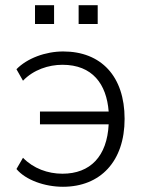

<svg xmlns="http://www.w3.org/2000/svg" viewBox="-20 -707 551 735"><path d="M221 8C364 8 457 -89 457 -252C457 -415 367 -510 222 -510C154 -510 84 -484 43 -442L68 -398C108 -440 166 -459 219 -459C334 -459 388 -385 396 -280H133V-231H396C390 -109 326 -42 219 -42C163 -42 108 -62 68 -103L43 -60C78 -18 151 8 221 8ZM281 -615H354V-687H281ZM114 -615H187V-687H114Z"/></svg>

Font: Poppy and Pepper Light
Style: Regular
Weight: 300
Designer: Thy Ha
Foundry: Thy Ha
Version: Version 0.001;Glyphs 3.2 (3227)